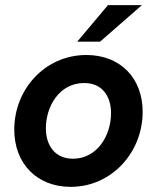

<svg xmlns="http://www.w3.org/2000/svg" viewBox="-20 -717 612 747"><path d="M255 10C414.5 10 535 -124 535 -282C535 -413.5 448 -503 316 -503C154 -503 35.5 -368.5 35.5 -213C35.5 -80.5 123.5 10 255 10ZM158.5 -218C158.5 -302 210 -394 307.5 -394C377 -394 412 -343.5 412 -276.5C412 -190.5 358.5 -99.5 264 -99.5C194 -99.5 158.5 -151 158.5 -218ZM280.5 -555H369.5L532 -697H400Z"/></svg>

Font: HK Grotesk
Style: Bold Italic
Weight: 700
Italic angle: -16°
Designer: Alfredo Marco Pradil
Foundry: Hanken Design Co.
Version: Version 3.001;FEAKit 1.0